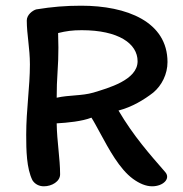

<svg xmlns="http://www.w3.org/2000/svg" viewBox="-20 -653 644 674"><path d="M396 -265C443 -277 486 -303 518 -328C548 -353 568 -393 568 -435C568 -577 425 -633 265 -633C209 -633 163 -629 107 -620C94 -616 74 -601 74 -581C74 -532 85 -484 85 -427C85 -347 72 -268 72 -180C72 -126 73 -62 94 -20C103 -6 118 1 134 1C162 1 191 -16 191 -41C191 -97 180 -155 179 -220C216 -222 268 -227 301 -240C310 -226 321 -205 332 -185C362 -130 399 -60 447 -25C469 -9 492 1 514 1C553 1 580 -26 560 -49C506 -111 449 -175 396 -265ZM463 -438C463 -372 360 -344 308 -328C266 -316 224 -320 179 -310C179 -342 180 -372 182 -400C184 -428 185 -456 185 -486C185 -502 184 -519 184 -537C213 -544 234 -547 267 -547C396 -547 463 -500 463 -438Z"/></svg>

Font: Itim
Style: Regular
Weight: 400
Designer: CadsonDemak Team
Foundry: Pablo Impallari
Version: Version 1.002;PS 001.002;hotconv 1.0.88;makeotf.lib2.5.64775